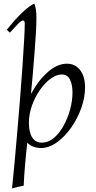

<svg xmlns="http://www.w3.org/2000/svg" viewBox="-20 -810 533 1070"><path d="M353 -455Q399 -455 426.5 -419.5Q454 -384 454 -322Q454 -267 433 -208Q412 -149 376.5 -98.5Q341 -48 297 -16.5Q253 15 207 15Q186 15 166 7.5Q146 0 132 -15Q125 46 119.5 111.5Q114 177 112 225Q78 231 47 240Q54 177 61.5 93Q69 9 77 -84Q85 -177 92.5 -269.5Q100 -362 105.5 -444Q111 -526 114.5 -587Q118 -648 118 -676Q118 -696 109 -696Q99 -696 80 -676.5Q61 -657 35 -628L18 -644Q36 -667 62 -696.5Q88 -726 117 -752Q146 -778 171 -790Q177 -777 180 -756.5Q183 -736 183 -711Q183 -676 180 -625Q177 -574 172.5 -516Q168 -458 163 -399.5Q158 -341 153 -290H155Q193 -361 246 -408Q299 -455 353 -455ZM213 -15Q249 -15 280 -41Q311 -67 334.5 -109.5Q358 -152 371 -201Q384 -250 384 -295Q384 -338 370 -366.5Q356 -395 324 -395Q295 -395 263 -372Q231 -349 203.5 -310Q176 -271 158.5 -223Q141 -175 141 -124Q141 -97 147.5 -72Q154 -47 170 -31Q186 -15 213 -15Z"/></svg>

Font: Bona Nova
Style: Italic
Weight: 400
Italic angle: -4°
Designer: Mateusz Machalski
Foundry: Capitalics
Version: Version 4.001; ttfautohint (v1.8.3)